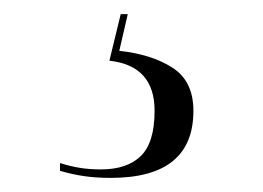

<svg xmlns="http://www.w3.org/2000/svg" viewBox="-20 -20 373 272"><path d="M137 232Q116 232 99 229.5Q82 227 65 222V211Q81 216 94.5 218Q108 220 123 220Q160 220 179.5 201Q199 182 199 137Q199 73 135 66L151 0H161L149 52Q195 57 224.5 76Q254 95 254 137Q254 232 137 232Z"/></svg>

Font: Noto Serif Display Light
Style: Regular
Weight: 300
Designer: Monotype Design Team
Foundry: Monotype Imaging Inc.
Version: Version 2.009